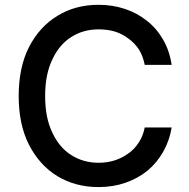

<svg xmlns="http://www.w3.org/2000/svg" viewBox="-20 -757 775 787"><path d="M683.6 -491.2Q656.2 -491.2 573.2 -491.2Q566.4 -526.4 549.8 -553.7Q532.2 -580.1 506.8 -598.6Q481.4 -618.2 450.2 -627.9Q418.9 -636.7 384.8 -636.7Q321.3 -636.7 272.5 -605.5Q222.7 -574.2 194.3 -512.7Q165 -452.1 165 -363.3Q165 -274.4 194.3 -213.9Q222.7 -152.3 272.5 -121.1Q322.3 -89.8 383.8 -89.8Q418.9 -89.8 450.2 -99.6Q480.5 -109.4 505.9 -127.9Q531.2 -145.5 548.8 -172.9Q566.4 -199.2 573.2 -234.4Q610.4 -234.4 683.6 -234.4Q674.8 -180.7 649.4 -135.7Q624 -90.8 585 -57.6Q544.9 -25.4 494.1 -7.8Q443.4 9.8 383.8 9.8Q289.1 9.8 214.8 -35.2Q141.6 -80.1 98.6 -164.1Q56.6 -247.1 56.6 -363.3Q56.6 -480.5 98.6 -563.5Q141.6 -647.5 215.8 -692.4Q289.1 -737.3 383.8 -737.3Q441.4 -737.3 491.2 -720.7Q542 -704.1 582 -671.9Q622.1 -640.6 648.4 -594.7Q674.8 -549.8 683.6 -491.2Z"/></svg>

Font: DeepSea
Style: Medium
Weight: 500
Designer: Stem
Version: Version 3.019;git-0a5106e0b